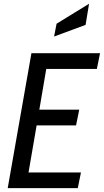

<svg xmlns="http://www.w3.org/2000/svg" viewBox="-20 -976 539 996"><path d="M400 -81.5 383.5 0H20L143 -700H499L482.5 -618.5H220L184 -407H391L374.5 -325.5H170L128 -81.5ZM260.5 -786.5 273.5 -853 442 -956.5 424 -847Z"/></svg>

Font: Cabin Condensed
Style: Italic
Weight: 400
Width: 3
Italic angle: -10°
Designer: Pablo Impallari
Foundry: Pablo Impallari. http://www.impallari.com Igino Marini. http://www.ikern.com
Version: Version 3.001; ttfautohint (v1.8.3)